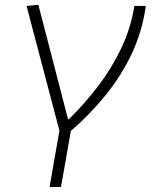

<svg xmlns="http://www.w3.org/2000/svg" viewBox="-20 -542 626 787"><path d="M183.1 224.6 223.6 -6.3 88.9 -517.6 137.2 -522.5 258.8 -53.7H262.7Q327.6 -117.2 383.3 -190.4Q439 -263.7 477.8 -345.9Q516.6 -428.2 530.8 -517.6H577.6Q563.5 -413.6 520 -321.8Q476.6 -230 412.1 -150.9Q347.7 -71.8 270.5 -5.4L230 224.6Z"/></svg>

Font: Cascadia Code ExtraLight
Style: Italic
Weight: 200
Italic angle: -10°
Monospace: yes
Designer: Aaron Bell
Foundry: Saja Typeworks
Version: Version 2404.023; ttfautohint (v1.8.4)